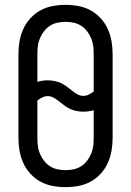

<svg xmlns="http://www.w3.org/2000/svg" viewBox="-20 -763 540 791"><path d="M250 8Q223 8 196.5 3Q170 -2 147 -14.5Q124 -27 105.5 -47Q87 -67 76 -91.5Q65 -116 60.5 -142Q56 -168 56 -195V-540Q56 -567 60.5 -593Q65 -619 76 -643.5Q87 -668 105.5 -688Q124 -708 147 -720.5Q170 -733 196.5 -738Q223 -743 250 -743Q277 -743 303.5 -738Q330 -733 353 -720.5Q376 -708 394.5 -688Q413 -668 424 -643.5Q435 -619 439.5 -593Q444 -567 444 -540V-195Q444 -168 439.5 -142Q435 -116 424 -91.5Q413 -67 394.5 -47Q376 -27 353 -14.5Q330 -2 303.5 3Q277 8 250 8ZM324 -368Q335 -368 346 -373.5Q357 -379 366 -386V-540Q366 -557 364 -573.5Q362 -590 355.5 -605.5Q349 -621 338.5 -634.5Q328 -648 314 -657Q300 -666 283.5 -669.5Q267 -673 250 -673Q233 -673 216.5 -669.5Q200 -666 186 -657Q172 -648 161.5 -634.5Q151 -621 144.5 -605.5Q138 -590 136 -573.5Q134 -557 134 -540V-426Q144 -429 155 -430.5Q166 -432 176 -432Q190 -432 203.5 -429.5Q217 -427 229.5 -421.5Q242 -416 253.5 -407.5Q265 -399 275.5 -390.5Q286 -382 298 -375Q310 -368 324 -368ZM250 -62Q267 -62 283.5 -65.5Q300 -69 314 -78Q328 -87 338.5 -100.5Q349 -114 355.5 -129.5Q362 -145 364 -161.5Q366 -178 366 -195V-309Q356 -306 345 -304.5Q334 -303 324 -303Q310 -303 296.5 -305.5Q283 -308 270.5 -313.5Q258 -319 246.5 -327.5Q235 -336 224.5 -344.5Q214 -353 202 -360Q190 -367 176 -367Q165 -367 154 -361.5Q143 -356 134 -349V-195Q134 -178 136 -161.5Q138 -145 144.5 -129.5Q151 -114 161.5 -100.5Q172 -87 186 -78Q200 -69 216.5 -65.5Q233 -62 250 -62Z"/></svg>

Font: Iosevka Algr
Style: Regular
Weight: 400
Monospace: yes
Designer: Belleve Invis
Foundry: Belleve Invis
Version: Version 26.0.2; ttfautohint (v1.8.3)